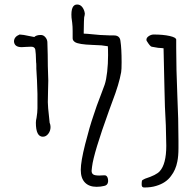

<svg xmlns="http://www.w3.org/2000/svg" viewBox="-20 -820 865 851"><path d="M139 -276Q139 -286 142 -298Q146 -322 146 -340V-404Q146 -415 144 -463L141 -516V-517V-527Q141 -540 140 -544Q139 -587 136.5 -600Q134 -613 118 -613L93 -612Q87 -611 76 -611Q44 -611 42 -636Q42 -657 67 -667Q85 -666 106 -661L132 -656Q141 -665 161 -665Q173 -665 181.5 -654.5Q190 -644 190 -632Q192 -576 192 -527L194 -463Q194 -438 193 -420Q192 -396 192 -367Q192 -348 198 -296L200 -276Q204 -267 204 -257Q204 -240 194 -227Q184 -214 170 -214Q139 -214 139 -276Z M408 8Q375 8 356.5 -11Q338 -30 338 -67Q338 -104 357.5 -181Q377 -258 394 -307Q405 -343 431 -410L444 -445Q451 -466 455 -501.5Q459 -537 459 -575Q459 -603 458 -615Q440 -618 429.5 -619Q419 -620 388 -621Q330 -623 313 -633Q302 -640 302 -650V-683Q302 -702 300 -719Q298 -736 297 -742Q293 -800 322 -800Q336 -800 345 -788Q354 -776 356 -760Q356 -754 353 -743L352 -724L351 -671Q361 -671 401 -667L423 -665L469 -663H477H485Q512 -663 514 -637Q519 -605 519 -544Q519 -511 517 -500Q508 -448 478 -370L463 -329Q395 -141 388 -81Q386 -67 386 -63Q386 -52 393 -47Q400 -42 420 -42Q433 -42 441 -43Q451 -44 455.5 -35.5Q460 -27 459 -14Q457 1 442 4Q426 8 408 8Z M608 -1V-9Q609 -13 609 -18Q609 -22 623 -28Q673 -44 688 -61Q717 -93 717 -174Q717 -193 715 -265Q711 -343 711 -347L709 -424Q705 -574 705 -602V-606Q702 -606 695.5 -607Q689 -608 681 -608Q660 -611 652 -613Q645 -615 632 -636Q629 -639 629 -644Q629 -653 639.5 -660Q650 -667 661 -667Q703 -667 732 -660.5Q761 -654 761 -644V-608Q761 -516 766 -397Q771 -292 771 -196V-163Q771 -128 766 -104Q759 -67 738 -40Q716 -9 672 4Q650 11 619 11Q608 11 608 -1Z"/></svg>

Font: Amatic SC
Style: Bold
Weight: 700
Designer: Multiple Designers
Foundry: Vernon Adams
Version: Version 2.505